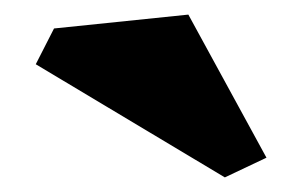

<svg xmlns="http://www.w3.org/2000/svg" viewBox="-20 -912 420 263"><path d="M288 -669 29 -824 54 -873 238 -892 345 -696Z"/></svg>

Font: Inknut Antiqua
Style: Bold
Weight: 700
Designer: Claus Eggers Sørensen
Foundry: Claus Eggers Sørensen
Version: Version 1.003; ttfautohint (v1.8.2) -l 8 -r 50 -G 200 -x 14 